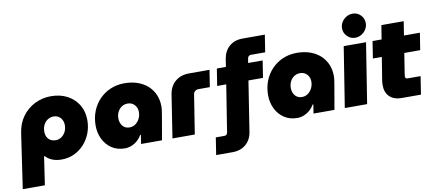

<svg xmlns="http://www.w3.org/2000/svg" viewBox="-105 -1099 3705 1626"><g transform="rotate(-10 1747.0 -286.5)"><path d="M-24 203 45 -269Q57 -349 99.5 -407.5Q142 -466 206.5 -498.5Q271 -531 346 -531Q426 -531 486.5 -499Q547 -467 581.5 -410.5Q616 -354 616 -278Q616 -218 595.5 -165.5Q575 -113 538.5 -73Q502 -33 452.5 -10Q403 13 344 13Q298 13 263 -2Q228 -17 208 -40H202L166 203ZM324 -157Q350 -157 372 -171.5Q394 -186 407.5 -211.5Q421 -237 421 -269Q421 -295 410.5 -315Q400 -335 382 -346.5Q364 -358 339 -358Q312 -358 289.5 -344Q267 -330 253.5 -304.5Q240 -279 240 -244Q240 -219 250 -199Q260 -179 279 -168Q298 -157 324 -157Z M889 13Q824 13 776.5 -18.5Q729 -50 703 -103Q677 -156 677 -220Q677 -287 699.5 -343.5Q722 -400 762.5 -442Q803 -484 858 -507.5Q913 -531 978 -531Q1041 -531 1092 -513Q1143 -495 1179.5 -461.5Q1216 -428 1235 -382.5Q1254 -337 1254 -282Q1254 -269 1252 -252.5Q1250 -236 1243 -196L1209 0H1029L1041 -77H1035Q1011 -35 971.5 -11Q932 13 889 13ZM958 -155Q988 -155 1010.5 -172Q1033 -189 1045.5 -215Q1058 -241 1058 -269Q1058 -295 1047.5 -314.5Q1037 -334 1018.5 -345.5Q1000 -357 975 -357Q947 -357 924.5 -342Q902 -327 889.5 -302Q877 -277 877 -247Q877 -221 887 -200Q897 -179 915 -167Q933 -155 958 -155Z M1299 0 1356 -368Q1367 -438 1414 -478Q1461 -518 1533 -518H1709L1686 -373H1588Q1571 -373 1558.5 -362.5Q1546 -352 1544 -335L1491 0Z M1639 203 1662 55H1736Q1743 55 1749 52Q1755 49 1758.5 43.5Q1762 38 1763 32L1827 -372H1749L1772 -518H1850L1860 -584Q1871 -652 1916 -691Q1961 -730 2031 -730H2222L2199 -582H2075Q2065 -582 2057.5 -575.5Q2050 -569 2048 -559L2041 -518H2166L2143 -372H2018L1951 57Q1941 125 1895.5 164Q1850 203 1780 203Z M2372 13Q2307 13 2259.5 -18.5Q2212 -50 2186 -103Q2160 -156 2160 -220Q2160 -287 2182.5 -343.5Q2205 -400 2245.5 -442Q2286 -484 2341 -507.5Q2396 -531 2461 -531Q2524 -531 2575 -513Q2626 -495 2662.5 -461.5Q2699 -428 2718 -382.5Q2737 -337 2737 -282Q2737 -269 2735 -252.5Q2733 -236 2726 -196L2692 0H2512L2524 -77H2518Q2494 -35 2454.5 -11Q2415 13 2372 13ZM2441 -155Q2471 -155 2493.5 -172Q2516 -189 2528.5 -215Q2541 -241 2541 -269Q2541 -295 2530.5 -314.5Q2520 -334 2501.5 -345.5Q2483 -357 2458 -357Q2430 -357 2407.5 -342Q2385 -327 2372.5 -302Q2360 -277 2360 -247Q2360 -221 2370 -200Q2380 -179 2398 -167Q2416 -155 2441 -155Z M2781 0 2863 -518H3055L2973 0ZM2972 -571Q2932 -571 2903.5 -600Q2875 -629 2875 -668Q2875 -698 2890.5 -722.5Q2906 -747 2931 -761.5Q2956 -776 2984 -776Q3025 -776 3053 -747Q3081 -718 3081 -678Q3081 -649 3065.5 -624.5Q3050 -600 3025.5 -585.5Q3001 -571 2972 -571Z M3271 0Q3204 0 3167 -36Q3130 -72 3130 -136Q3130 -155 3133 -174L3208 -638H3400L3331 -200Q3328 -181 3328 -174Q3328 -166 3333 -160.5Q3338 -155 3348 -155H3460L3436 0ZM3088 -372 3111 -518H3518L3495 -372Z"/></g></svg>

Font: MuseoModerno Black
Style: Italic
Weight: 900
Italic angle: -9°
Designer: Pablo Cosgaya, Héctor Gatti, Marcela Romero, and the Authors of The MuseoModerno Project.
Foundry: Omnibus-Type Team
Version: Version 1.003